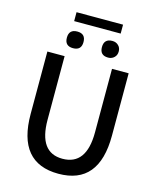

<svg xmlns="http://www.w3.org/2000/svg" viewBox="-147 -1134 1027 1248"><g transform="rotate(15 366.5 -509.5)"><path d="M93 -316V-736H209V-308Q209 -88 367 -88Q528 -88 528 -308V-736H640V-316Q640 13 367 13Q93 13 93 -316ZM192 -856Q192 -912 248 -912Q304 -912 304 -856Q304 -800 248 -800Q192 -800 192 -856ZM210 -1032H523V-972H210ZM428 -856Q428 -912 484 -912Q509 -912 525 -896Q541 -881 541 -856Q541 -831 525 -816Q509 -800 484 -800Q428 -800 428 -856Z"/></g></svg>

Font: Noto Sans S Chinese Medium
Style: Regular
Weight: 500
Designer: Ryoko NISHIZUKA  (kana & ideographs); Paul D. Hunt (Latin, Greek & Cyrillic); Wenlong ZHANG  (bopomofo); Sandoll Communi
Foundry: Adobe Systems Incorporated
Version: Version 1.000;PS 1;hotconv 1.0.78;makeotf.lib2.5.61930